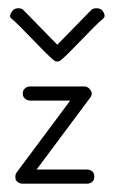

<svg xmlns="http://www.w3.org/2000/svg" viewBox="-20 -442 272 462"><path d="M126.5 -297.2C151 -317.4 204.4 -377.9 228.9 -398C234.7 -402.8 230.5 -411.4 225.8 -417.2C221 -423 206.4 -423.8 200.6 -419L117.9 -334.4L35.1 -419C29.3 -423.8 15.7 -423 11 -417.2C6.2 -411.4 1 -402.8 6.8 -398C31.3 -377.9 84.7 -317.4 109.2 -297.2C114.5 -292.9 121.3 -292.9 126.5 -297.2ZM52 -234C46 -234 41 -231 37 -226C34 -220 34 -214 37 -208C41 -203 46 -200 52 -200H149L20 -27C18 -24 17 -21 17 -17C17 -15 17 -12 18 -9C21 -4 27 0 34 0H190C196 0 202 -3 205 -8C206 -11 207 -14 207 -17C207 -20 206 -23 205 -26C202 -31 196 -34 190 -34H68L197 -207C201 -212 202 -218 199 -223C196 -229 190 -234 184 -234Z"/></svg>

Font: LetsTrace
Style: basic
Weight: 500
Version: Version 002.000